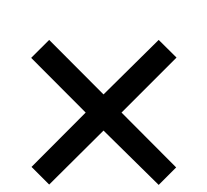

<svg xmlns="http://www.w3.org/2000/svg" viewBox="-20 -642 591 547"><path d="M224.1 -321.3 68.8 -477.1 120.1 -528.3 274.9 -373 432.1 -528.3 482.9 -478 326.2 -321.3 481.9 -165 432.1 -115.2 274.9 -270 120.1 -116.2 69.8 -166.5ZM221.2 -622.1Z"/></svg>

Font: Noto Sans Devanagari UI
Style: Regular
Weight: 400
Designer: Monotype Design Team
Foundry: Monotype Imaging Inc.
Version: Version 1.06